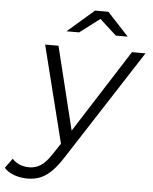

<svg xmlns="http://www.w3.org/2000/svg" viewBox="-166 -781 821 1031"><g transform="rotate(5 244.5 -266.0)"><path d="M20 199Q-17 199 -51 187Q-85 175 -105 152L-67 100Q-32 138 26 138Q59 138 87.5 119.5Q116 101 147 53L184 -3L53 -526H125L235 -78L521 -526H594L210 68Q178 118 148.5 146.5Q119 175 88.5 187Q58 199 20 199ZM161 -607 304 -731H376L491 -607H427L337 -689L229 -607Z"/></g></svg>

Font: Montserrat
Style: Italic
Weight: 400
Italic angle: -11.3°
Designer: Julieta Ulanovsky
Foundry: Julieta Ulanovsky
Version: Version 9.000; ttfautohint (v1.8.4.7-5d5b)